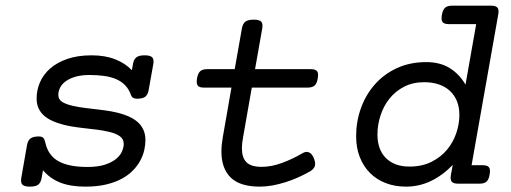

<svg xmlns="http://www.w3.org/2000/svg" viewBox="-20 -661 1839 691"><path d="M129.9 -21Q127 -3.9 117.7 3.4Q108.4 10.7 87.9 10.7Q67.4 10.7 60.5 3.4Q53.7 -3.9 56.6 -21L77.1 -138.2Q80.1 -155.3 89.6 -162.6Q99.1 -169.9 119.6 -169.9Q130.4 -169.9 135.3 -165.3Q140.1 -160.6 142.6 -149.9Q152.3 -102.5 189.5 -81.3Q226.6 -60.1 294.4 -60.1Q333 -60.1 358.4 -68.6Q383.8 -77.1 398.7 -89.8Q413.6 -102.5 419.4 -116.9Q425.3 -131.3 425.3 -143.1Q425.3 -161.1 410.6 -171.1Q396 -181.2 372.6 -186.5Q350.1 -191.9 326.9 -194.6Q303.7 -197.3 280.5 -200Q257.3 -202.6 234.1 -206.5Q210.9 -210.4 188 -218.3Q171.4 -223.6 157.5 -231.4Q143.6 -239.3 133.3 -250Q123 -260.7 117.4 -274.7Q111.8 -288.6 111.8 -307.1Q111.8 -337.4 124 -365.2Q136.2 -393.1 160.6 -414.6Q185.1 -436 222.4 -449Q259.8 -461.9 309.6 -461.9Q358.4 -461.9 394.8 -447.5Q431.2 -433.1 454.6 -408.2L458.5 -430.2Q461.4 -447.3 470.7 -454.6Q480 -461.9 500.5 -461.9Q521 -461.9 527.8 -454.6Q534.7 -447.3 531.7 -430.2L515.1 -337.4Q512.2 -320.3 502.9 -313Q493.7 -305.7 473.1 -305.7Q456.1 -305.7 451.7 -318.4Q444.3 -339.4 430.9 -353.5Q417.5 -367.7 398.4 -376Q379.4 -384.3 355 -387.7Q330.6 -391.1 302.2 -391.1Q273.4 -391.1 252.2 -385Q231 -378.9 217 -368.9Q203.1 -358.9 196.5 -345.9Q189.9 -333 189.9 -319.8Q189.9 -302.7 204.3 -293.9Q218.8 -285.2 243.2 -279.8Q265.6 -274.9 288.3 -272.2Q311 -269.5 334 -266.8Q356.9 -264.2 379.9 -260.3Q402.8 -256.3 424.8 -249Q441.4 -243.7 455.8 -235.6Q470.2 -227.5 481 -216.3Q491.7 -205.1 497.6 -190.2Q503.4 -175.3 503.4 -156.2Q503.4 -140.1 499.3 -121.3Q495.1 -102.5 485.4 -84Q475.6 -65.4 459.2 -48.3Q442.9 -31.2 418.9 -18.1Q395 -4.9 362.3 2.9Q329.6 10.7 287.1 10.7Q233.9 10.7 196.8 -3.9Q159.7 -18.6 134.8 -48.3Z M824.7 -412.1 850.6 -558.6Q853.5 -575.7 863 -583Q872.6 -590.3 893.1 -590.3Q913.6 -590.3 920.2 -583Q926.8 -575.7 923.8 -558.6L897.9 -412.1H1098.6Q1115.2 -412.1 1121.1 -404.8Q1127 -397.5 1123.5 -378.9Q1120.6 -360.4 1112.1 -353Q1103.5 -345.7 1086.9 -345.7H886.2L855 -168Q850.6 -145 850.6 -127.4Q850.6 -93.8 866.9 -77.1Q883.3 -60.5 922.4 -60.5Q956.5 -60.5 995.1 -74.7Q1033.7 -88.9 1069.3 -109.9Q1081.5 -117.2 1092.3 -112.5Q1103 -107.9 1109.9 -90.8Q1116.7 -73.2 1112.8 -62.5Q1108.9 -51.8 1095.2 -43.9Q1074.7 -32.2 1052.2 -22.2Q1029.8 -12.2 1006.3 -4.9Q982.9 2.4 959.7 6.6Q936.5 10.7 915 10.7Q843.8 10.7 810.3 -22Q776.9 -54.7 776.9 -115.7Q776.9 -127.4 778.1 -140.1Q779.3 -152.8 781.7 -166.5L813 -345.7H713.9Q697.3 -345.7 691.7 -353Q686 -360.4 689 -378.9Q692.4 -397.5 700.7 -404.8Q709 -412.1 725.6 -412.1Z M1717.3 -66.4Q1733.9 -66.4 1739.7 -59.1Q1745.6 -51.8 1742.2 -33.2Q1739.3 -14.6 1731 -7.3Q1722.7 0 1706.1 0H1628.4Q1611.8 0 1605.7 -7.3Q1599.6 -14.6 1603 -33.2L1609.4 -67.4Q1572.3 -29.3 1530.3 -9.3Q1488.3 10.7 1440.9 10.7Q1401.4 10.7 1368.4 -2Q1335.4 -14.6 1311.8 -38.3Q1288.1 -62 1274.9 -95.5Q1261.7 -128.9 1261.7 -170.9Q1261.7 -223.1 1278.8 -271.2Q1295.9 -319.3 1328.4 -356.4Q1360.8 -393.6 1407.7 -415.5Q1454.6 -437.5 1514.6 -437.5Q1563.5 -437.5 1598.4 -416Q1633.3 -394.5 1655.3 -356.4L1693.8 -574.2H1595.2Q1578.6 -574.2 1572.8 -581.5Q1566.9 -588.9 1570.3 -607.4Q1573.7 -626 1582 -633.3Q1590.3 -640.6 1606.9 -640.6H1748Q1764.6 -640.6 1770.5 -633.3Q1776.4 -626 1772.9 -607.4L1677.2 -66.4ZM1453.6 -61.5Q1499 -61.5 1533 -78.6Q1566.9 -95.7 1589.1 -122.6Q1611.3 -149.4 1622.3 -182.4Q1633.3 -215.3 1633.3 -247.1Q1633.3 -275.4 1624.3 -297.4Q1615.2 -319.3 1598.6 -334.5Q1582 -349.6 1558.6 -357.4Q1535.2 -365.2 1506.8 -365.2Q1465.8 -365.2 1434.3 -348.9Q1402.8 -332.5 1381.6 -305.9Q1360.4 -279.3 1349.4 -245.4Q1338.4 -211.4 1338.4 -176.8Q1338.4 -150.9 1345.7 -129.6Q1353 -108.4 1367.7 -93.3Q1382.3 -78.1 1403.8 -69.8Q1425.3 -61.5 1453.6 -61.5Z"/></svg>

Font: Courier Prime
Style: Italic
Weight: 400
Monospace: yes
Designer: Alan Dague-Greene
Foundry: Quote-Unquote Apps
Version: Version 1.202